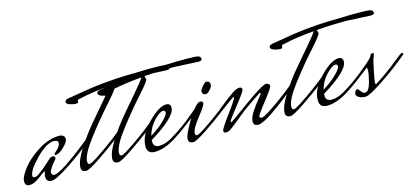

<svg xmlns="http://www.w3.org/2000/svg" viewBox="-47 -770 2380 1099"><g transform="rotate(-15 1143.0 -220.5)"><path d="M215 -120Q209 -120 209 -124.5Q209 -129 216 -135Q249 -162 249 -184Q249 -198 224 -200Q179 -199 116.5 -135Q54 -71 54 -39Q54 -28 66.5 -28Q79 -28 100 -45Q119 -57 171 -105Q183 -117 194 -117Q208 -117 208 -104Q208 -99 205 -96Q202 -93 194 -83.5Q186 -74 180 -66Q162 -40 162 -32Q162 -12 178 -12Q199 -12 257 -50.5Q315 -89 363 -128L411 -166Q418 -171 424 -171Q430 -171 430 -164V-162Q353 -97 267.5 -40Q182 17 155 17Q123 17 123 -17Q123 -25 126 -32Q129 -39 129 -42Q129 -45 127 -46Q124 -46 88.5 -19Q53 8 26.5 8Q0 8 0 -20Q0 -48 37.5 -95.5Q75 -143 138 -182Q201 -221 261 -221Q275 -221 284.5 -214Q294 -207 294 -192.5Q294 -178 265 -149Q236 -120 215 -120Z M951 -424 808 -431Q720 -431 633 -424L638 -404Q638 -393 573 -320.5Q508 -248 443 -162.5Q378 -77 378 -36Q378 -20 389.5 -20Q401 -20 442 -48Q518 -98 581 -149L603 -167Q610 -172 615 -172Q620 -172 620 -166V-163Q624 -163 566.5 -119Q509 -75 443.5 -31Q378 13 361 13Q332 13 332 -13Q332 -51 374.5 -118Q417 -185 467.5 -244.5Q518 -304 563.5 -357Q609 -410 613 -422Q503 -412 444 -398L424 -394Q416 -393 416 -379Q416 -373 402 -373Q388 -373 367.5 -379.5Q347 -386 347 -398Q347 -410 367 -414Q515 -440 577 -445.5Q639 -451 659.5 -452.5Q680 -454 723.5 -455Q767 -456 782 -456Q827 -458 887.5 -458Q948 -458 961 -453Q974 -448 974 -434Q974 -424 951 -424Z M1140 -424 997 -431Q909 -431 822 -424L827 -404Q827 -393 762 -320.5Q697 -248 632 -162.5Q567 -77 567 -36Q567 -20 578.5 -20Q590 -20 631 -48Q707 -98 770 -149L792 -167Q799 -172 804 -172Q809 -172 809 -166V-163Q813 -163 755.5 -119Q698 -75 632.5 -31Q567 13 550 13Q521 13 521 -13Q521 -51 563.5 -118Q606 -185 656.5 -244.5Q707 -304 752.5 -357Q798 -410 802 -422Q692 -412 633 -398L613 -394Q605 -393 605 -379Q605 -373 591 -373Q577 -373 556.5 -379.5Q536 -386 536 -398Q536 -410 556 -414Q704 -440 766 -445.5Q828 -451 848.5 -452.5Q869 -454 912.5 -455Q956 -456 971 -456Q1016 -458 1076.5 -458Q1137 -458 1150 -453Q1163 -448 1163 -434Q1163 -424 1140 -424Z M1047 -166Q1054 -171 1060 -171Q1066 -171 1066 -164V-162Q962 -76 893 -33Q824 10 768 10Q723 10 723 -34Q723 -99 789 -167.5Q855 -236 900 -236Q925 -236 925 -208Q920 -153 767 -60V-50Q767 -17 801.5 -17Q836 -17 876 -40Q954 -86 1022 -145ZM874 -205Q852 -205 817.5 -168Q783 -131 771 -84Q819 -113 852 -145.5Q885 -178 885 -191.5Q885 -205 874 -205Z M1155.5 -302Q1165 -302 1170.5 -296Q1176 -290 1176 -279Q1176 -268 1161 -251Q1146 -234 1135 -234Q1124 -234 1119 -240.5Q1114 -247 1114 -255.5Q1114 -264 1130 -283Q1146 -302 1155.5 -302ZM1238 -167Q1246 -172 1250.5 -172Q1255 -172 1255 -166V-163Q1259 -163 1201.5 -119Q1144 -75 1078.5 -31Q1013 13 996 13Q967 13 967 -11Q967 -40 1017 -120.5Q1067 -201 1090 -201Q1107 -201 1107 -188Q1107 -175 1061 -117Q1015 -59 1015 -34Q1015 -20 1025.5 -20Q1036 -20 1078 -48Q1153 -98 1216 -149Z M1642 -163Q1431 13 1381 13Q1352 13 1352 -11Q1352 -35 1373.5 -68Q1395 -101 1416.5 -126.5Q1438 -152 1438 -157Q1438 -162 1435 -162Q1342 -100 1324.5 -86Q1307 -72 1267.5 -40Q1228 -8 1216 0Q1204 8 1190 8Q1176 8 1176 -4Q1176 -18 1232 -92Q1286 -166 1286 -175Q1286 -177 1282.5 -177Q1279 -177 1196 -116L1192 -131Q1263 -188 1288 -204Q1313 -220 1328.5 -220Q1344 -220 1344 -205Q1344 -195 1287.5 -123.5Q1231 -52 1231 -46.5Q1231 -41 1234.5 -41Q1238 -41 1348.5 -121.5Q1459 -202 1483 -202Q1490 -202 1496.5 -196.5Q1503 -191 1503 -186Q1503 -174 1450 -106.5Q1397 -39 1397 -30Q1397 -21 1409.5 -21Q1422 -21 1463 -48Q1538 -97 1601 -149L1623 -167Q1630 -172 1636 -172Q1642 -172 1642 -166Z M2161 -424 2018 -431Q1930 -431 1843 -424L1848 -404Q1848 -393 1783 -320.5Q1718 -248 1653 -162.5Q1588 -77 1588 -36Q1588 -20 1599.5 -20Q1611 -20 1652 -48Q1728 -98 1791 -149L1813 -167Q1820 -172 1825 -172Q1830 -172 1830 -166V-163Q1834 -163 1776.5 -119Q1719 -75 1653.5 -31Q1588 13 1571 13Q1542 13 1542 -13Q1542 -51 1584.5 -118Q1627 -185 1677.5 -244.5Q1728 -304 1773.5 -357Q1819 -410 1823 -422Q1713 -412 1654 -398L1634 -394Q1626 -393 1626 -379Q1626 -373 1612 -373Q1598 -373 1577.5 -379.5Q1557 -386 1557 -398Q1557 -410 1577 -414Q1725 -440 1787 -445.5Q1849 -451 1869.5 -452.5Q1890 -454 1933.5 -455Q1977 -456 1992 -456Q2037 -458 2097.5 -458Q2158 -458 2171 -453Q2184 -448 2184 -434Q2184 -424 2161 -424Z M2068 -166Q2075 -171 2081 -171Q2087 -171 2087 -164V-162Q1983 -76 1914 -33Q1845 10 1789 10Q1744 10 1744 -34Q1744 -99 1810 -167.5Q1876 -236 1921 -236Q1946 -236 1946 -208Q1941 -153 1788 -60V-50Q1788 -17 1822.5 -17Q1857 -17 1897 -40Q1975 -86 2043 -145ZM1895 -205Q1873 -205 1838.5 -168Q1804 -131 1792 -84Q1840 -113 1873 -145.5Q1906 -178 1906 -191.5Q1906 -205 1895 -205Z M2267 -166Q2275 -171 2280.5 -171Q2286 -171 2286 -164V-162Q2209 -97 2123.5 -40Q2038 17 2015 17Q1992 17 1976.5 8.5Q1961 0 1961 -11Q1961 -22 1967 -29.5Q1973 -37 1978 -37Q1983 -37 1994.5 -21.5Q2006 -6 2017 -6Q2040 -6 2053 -55Q2066 -104 2066 -122.5Q2066 -141 2063.5 -141Q2061 -141 2059 -139L2030 -116L2026 -131Q2089 -181 2099 -198Q2105 -214 2116 -214Q2123 -214 2123 -209Q2123 -204 2116 -187.5Q2109 -171 2097.5 -113Q2086 -55 2086 -46Q2086 -37 2091 -37Q2161 -80 2239 -144Z"/></g></svg>

Font: Mrs Saint Delafield
Style: Regular
Weight: 400
Designer: Alejandro Paul
Foundry: Alejandro Paul
Version: Version 1.001